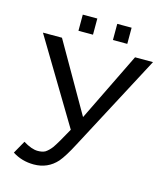

<svg xmlns="http://www.w3.org/2000/svg" viewBox="-123 -930 886 1033"><g transform="rotate(15 320.0 -413.5)"><path d="M162 10Q96 10 43 -24L83 -95Q130 -66 164 -66Q190 -66 206 -75Q224 -87 240 -108Q260 -136 307 -222L27 -688H133L353 -305L540 -688H640L358 -155Q319 -80 291 -47Q240 10 162 10ZM481 -747H401V-837H481ZM290 -747H209V-837H290Z"/></g></svg>

Font: Libra Sans
Style: Regular
Weight: 400
Foundry: Context Ltd
Version: Version 1.002